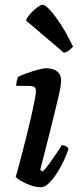

<svg xmlns="http://www.w3.org/2000/svg" viewBox="-20 -787 337 807"><path d="M152 0Q131 0 107.5 -8.5Q84 -17 66.5 -27.5Q49 -38 46 -45Q50 -55 57 -82Q64 -109 73.5 -145Q83 -181 93 -221Q103 -261 111.5 -298.5Q120 -336 125.5 -364.5Q131 -393 131 -406Q131 -418 123 -422Q115 -426 101 -426H48Q48 -437 51 -448Q54 -459 56 -464Q70 -471 93.5 -479.5Q117 -488 139.5 -494Q162 -500 175 -500Q204 -500 220.5 -486.5Q237 -473 237 -449Q237 -439 234 -420.5Q231 -402 224 -373Q217 -344 207 -302.5Q197 -261 182.5 -204Q168 -147 149 -73L159 -66Q170 -76 184.5 -95.5Q199 -115 214.5 -138Q230 -161 240 -177Q249 -177 257 -172.5Q265 -168 268 -163Q262 -142 249.5 -114.5Q237 -87 220 -60.5Q203 -34 185.5 -17Q168 0 152 0ZM249 -565 89 -701Q96 -717 110 -732Q124 -747 138 -757Q152 -767 159 -767Q170 -767 190 -745Q210 -723 236 -683.5Q262 -644 287 -591Q282 -585 271.5 -576.5Q261 -568 249 -565Z"/></svg>

Font: Texturina Medium 12pt SemiBold
Style: Italic
Weight: 600
Italic angle: -11°
Version: Version 1.002